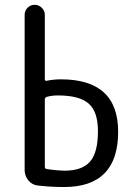

<svg xmlns="http://www.w3.org/2000/svg" viewBox="-20 -750 540 780"><path d="M162.1 -345.7V-73.2Q162.1 -64.5 168.9 -63.5Q205.1 -57.6 242.2 -56.6Q313.5 -56.6 345.7 -93.3Q377.9 -129.9 377.9 -217.8Q377.9 -295.9 340.3 -329.1Q302.7 -362.3 214.8 -362.3Q190.4 -362.3 169.9 -356.4Q162.1 -353.5 162.1 -345.7ZM135.7 3.9Q111.3 2 95.7 -16.6Q80.1 -35.2 80.1 -59.6V-689.5Q80.1 -706.1 91.8 -718.3Q103.5 -730.5 120.6 -730.5Q137.7 -730.5 149.9 -718.3Q162.1 -706.1 162.1 -689.5V-428.7Q162.1 -419.9 169.9 -421.9Q197.3 -427.7 227.5 -427.7Q460 -427.7 460 -214.8Q460 9.8 240.2 9.8Q187.5 9.8 135.7 3.9Z"/></svg>

Font: Rounded Mgen+ 1mn regular
Style: Regular
Weight: 400
Designer: [Source Han Sans]
Ryoko NISHIZUKA  (kana & ideographs); Paul D. Hunt (Latin, Greek & Cyrillic); Wenlong ZHANG  (bopomofo
Version: Version 1.059.20150602